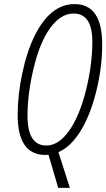

<svg xmlns="http://www.w3.org/2000/svg" viewBox="-20 -744 517 934"><path d="M65.9 -185.1Q65.9 -282.2 88.6 -388.7Q111.3 -495.1 148.9 -570.8Q225.1 -724.1 342.8 -724.1Q477.1 -724.1 477.1 -527.8Q477.1 -414.6 447.8 -297.9Q418.5 -181.2 370.6 -104.5Q322.8 -28.8 264.2 -3.9L319.8 169.9H263.2L215.8 8.8L201.2 9.8Q65.9 9.8 65.9 -185.1ZM113.8 -181.2Q113.8 -36.1 205.1 -36.1Q265.6 -36.1 316.4 -108.2Q367.2 -180.2 398.2 -304.9Q429.2 -429.7 429.2 -541Q429.2 -678.2 337.9 -678.2Q276.4 -678.2 225.8 -610.1Q175.3 -542 144.5 -416Q113.8 -290 113.8 -181.2Z"/></svg>

Font: Open Sans Hebrew Condensed Light
Style: Italic
Weight: 300
Width: 3
Italic angle: -12°
Foundry: Ascender Corporation, Yanek Iontef
Version: Version 2.001;PS 002.001;hotconv 1.0.70;makeotf.lib2.5.58329